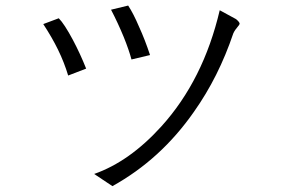

<svg xmlns="http://www.w3.org/2000/svg" viewBox="-20 -712 1040 678"><path d="M187.5 -647.5 132.8 -627Q164.1 -579.1 184.6 -537.1Q207 -491.2 220.7 -445.3L284.2 -469.7Q263.7 -521.5 237.3 -571.3Q207 -627.9 187.5 -647.5ZM432.6 -692.4 372.1 -677.7Q396.5 -630.9 417 -581.1Q435.5 -535.2 444.3 -502L509.8 -517.6Q492.2 -571.3 470.7 -618.2Q451.2 -664.1 432.6 -692.4ZM813.5 -644.5 755.9 -675.8Q698.2 -429.7 549.8 -265.6Q437.5 -141.6 312.5 -97.7L377 -54.7Q547.9 -149.4 665 -317.4Q752 -440.4 803.7 -593.8Q806.6 -600.6 811.5 -607.4Q813.5 -610.4 818.4 -616.2Q826.2 -625 826.2 -628.9Q825.2 -634.8 813.5 -644.5Z"/></svg>

Font: DotumChe
Style: Regular
Weight: 400
Monospace: yes
Version: Version 2.21